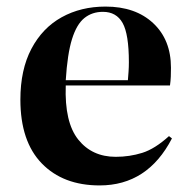

<svg xmlns="http://www.w3.org/2000/svg" viewBox="-20 -550 576 584"><path d="M283 14Q172 14 107 -53Q42 -120 42 -247Q42 -338 75.5 -401.5Q109 -465 167.5 -497.5Q226 -530 301 -530Q392 -530 446 -479.5Q500 -429 500 -344Q500 -330 499.5 -317Q499 -304 497 -290H180Q176 -178 218 -125.5Q260 -73 332 -73Q374 -73 412.5 -85Q451 -97 494 -136L503 -129Q429 14 283 14ZM180 -306H369Q370 -318 371 -332Q372 -346 372 -361Q372 -446 353 -480Q334 -514 293 -514Q260 -514 236.5 -495Q213 -476 199 -431Q185 -386 180 -306Z"/></svg>

Font: Literata 72pt SemiBold
Style: Regular
Weight: 600
Designer: Latin by Veronika Burian and Jose Scaglione. Greek by Irene Vlachou. Cyrillic by Vera Evstafieva.
Foundry: TypeTogether
Version: Version 3.002